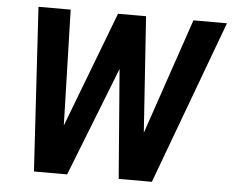

<svg xmlns="http://www.w3.org/2000/svg" viewBox="-51 -771 1003 830"><g transform="rotate(5 450.5 -355.5)"><path d="M900.9 -710.9 637.2 0H493.2L455.6 -473.6L269.5 0H125.5L83 -710.9H222.7L236.8 -209.5L428.2 -710.9H549.8L584 -208L755.4 -710.9Z"/></g></svg>

Font: Mardoto
Style: Bold Italic
Weight: 700
Italic angle: -12°
Designer: Christian Robertson, Vahan Hovhannisyan
Foundry: Google
Version: Version 1.000